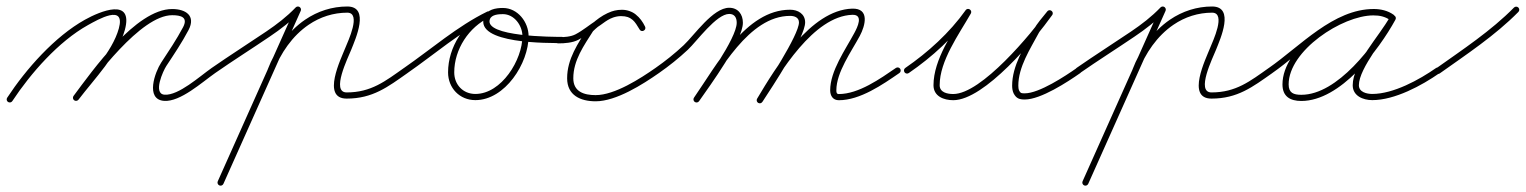

<svg xmlns="http://www.w3.org/2000/svg" viewBox="-30 -294 4696 591"><path d="M-5.2 19.9C-0.8 22.8 5.1 21.6 7.9 17.2C64.6 -68.8 150.4 -166.4 240.6 -216.7C272.2 -234.3 356.9 -283.1 335.8 -206.5C315.7 -133.2 243.1 -60 196.4 1.2C193.3 5.4 194.1 11.4 198.2 14.6C202.4 17.7 208.4 16.9 211.6 12.8C211.6 12.8 211.6 12.8 211.6 12.8C259.8 -50.7 333.2 -125.3 354.2 -201.5C382 -303 278 -259.3 231.4 -233.3C138.5 -181.5 50.4 -81.9 -7.9 6.8C-10.8 11.2 -9.6 17.1 -5.2 19.9ZM198.3 14.6C202.5 17.7 208.5 16.9 211.6 12.7C261.6 -54.1 403 -247.2 500 -247.2C527.2 -247.2 549.5 -240.9 533.6 -210.4C533.6 -210.4 533.6 -210.4 533.6 -210.4C533.6 -210.4 533.6 -210.4 533.6 -210.4C513.4 -172.4 489.7 -137.1 466.1 -101.2C447.5 -73.1 416 12.5 475.4 16.5C525.3 19.8 591.2 -40.3 632.4 -69.2C636.7 -72.2 637.8 -78.2 634.8 -82.4C631.8 -86.7 625.8 -87.8 621.6 -84.8C621.6 -84.8 621.6 -84.8 621.6 -84.8C584.7 -59 519.7 0.4 476.6 -2.5C439.6 -5 472.4 -76.3 481.9 -90.8C505.9 -127.2 530 -162.9 550.4 -201.6C550.4 -201.6 550.4 -201.6 550.4 -201.6C550.4 -201.6 550.4 -201.6 550.4 -201.6C573.5 -245.9 541.4 -266.2 500 -266.2C387.8 -266.2 254 -75.7 196.4 1.3C193.3 5.5 194.1 11.5 198.3 14.6Z M632.4 -69.2C632.4 -69.2 632.4 -69.2 632.4 -69.2C687.7 -107.7 744.6 -143.6 800.3 -181.4C834 -204.1 865.7 -228.5 893.9 -257.9C897.5 -261.7 897.4 -267.7 893.6 -271.3C889.8 -275 883.8 -274.8 880.1 -271C852.9 -242.6 822.2 -219.1 789.7 -197.1C733.8 -159.3 676.9 -123.3 621.6 -84.8C617.3 -81.8 616.2 -75.9 619.2 -71.6C622.2 -67.3 628.1 -66.2 632.4 -69.2ZM878.3 -268.4C878.3 -268.4 878.3 -268.4 878.3 -268.4C799 -90.9 719.7 86.6 640.3 264.1C638.2 268.9 640.3 274.5 645.1 276.7C649.9 278.8 655.5 276.7 657.7 271.9C737 94.4 816.3 -83.1 895.7 -260.6C897.8 -265.4 895.7 -271 890.9 -273.2C886.1 -275.3 880.5 -273.1 878.3 -268.4ZM799.6 -68.1C804.5 -66.2 810 -68.7 811.9 -73.6C833.6 -130 869.6 -183.4 920.1 -217.8C955.4 -241.9 996.3 -255 1039 -255C1083.3 -255 1040.7 -166.3 1033.5 -148C1019 -111.5 959 9.5 1037 9.5C1117.1 9.5 1163.3 -26.1 1224.5 -69.2C1228.8 -72.3 1229.8 -78.2 1226.8 -82.5C1223.7 -86.8 1217.8 -87.8 1213.5 -84.8C1213.5 -84.8 1213.5 -84.8 1213.5 -84.8C1155.8 -44.1 1112.6 -9.5 1037 -9.5C988 -9.5 1041.6 -116.9 1051.1 -140.9C1064.2 -174 1109.6 -274 1039 -274C992.5 -274 947.8 -259.7 909.4 -233.5C855.7 -196.9 817.3 -140.5 794.1 -80.4C792.2 -75.5 794.7 -70 799.6 -68.1Z M1211.2 -71.6C1214.2 -67.3 1220.1 -66.2 1224.4 -69.2C1307.2 -126.5 1387.2 -196.8 1477.5 -240.9C1483.2 -243.7 1484 -249.3 1481.9 -253.6C1479.9 -257.8 1475.1 -260.7 1469.4 -258.1C1398.4 -225.2 1349.2 -149.4 1349.2 -71.2C1349.2 -23.2 1384.7 14.2 1433.2 14.2C1524.8 14.2 1597.1 -99.6 1597.1 -182.5C1597.1 -226.1 1563.5 -269.5 1518 -269.5C1496 -269.5 1468.4 -265 1460 -241.1C1460 -241.1 1460 -241.2 1460 -241.2C1460 -241.2 1460.1 -241.2 1460.1 -241.2C1430.4 -158.1 1661.4 -161.5 1700 -161.5C1705.2 -161.5 1709.5 -165.7 1709.5 -171C1709.5 -176.2 1705.3 -180.5 1700 -180.5C1700 -180.5 1700 -180.5 1700 -180.5C1675.5 -180.5 1458.5 -180.4 1477.9 -234.8C1477.9 -234.8 1478 -234.8 1478 -234.8C1478 -234.8 1478 -234.9 1478 -234.9C1483 -249.3 1505.3 -250.5 1518 -250.5C1552.9 -250.5 1578.1 -215.6 1578.1 -182.5C1578.1 -110.3 1514 -4.8 1433.2 -4.8C1395.1 -4.8 1368.2 -33.6 1368.2 -71.2C1368.2 -142 1413.1 -211.1 1477.4 -240.9C1483.1 -243.5 1483.8 -249.2 1481.8 -253.5C1479.7 -257.8 1474.8 -260.8 1469.2 -258C1378 -213.4 1297.2 -142.7 1213.6 -84.8C1209.3 -81.8 1208.2 -75.9 1211.2 -71.6Z M1676.5 -171C1676.5 -171 1676.5 -171 1676.5 -171C1676.5 -163.9 1682.2 -160.5 1688.6 -160.5C1708.6 -160.5 1732.4 -162.2 1750.4 -171.6C1750.4 -171.6 1750.4 -171.6 1750.4 -171.6C1750.4 -171.6 1750.4 -171.6 1750.4 -171.6C1773.9 -184 1794.8 -201.6 1817.1 -216C1817.1 -216 1817.2 -216.1 1817.4 -216.2C1817.5 -216.2 1817.6 -216.3 1817.6 -216.3C1838.8 -231.8 1856.3 -244.9 1884.3 -244.9C1910.7 -244.9 1927.7 -226.3 1938.4 -203.9C1941 -198.5 1946.8 -198.1 1951.1 -200.5C1955.4 -202.8 1958.2 -207.8 1955.1 -212.9C1936.5 -243.6 1922.2 -263.4 1881.6 -263.4C1843.1 -263.4 1807.8 -236.3 1781.4 -210.8C1781.4 -210.8 1781 -210.4 1780.7 -210C1780.3 -209.5 1780 -209.1 1780 -209.1C1749.4 -160.6 1715.7 -113.1 1715.7 -53C1715.7 -0.7 1756.5 17.8 1803.4 17.8C1866.8 17.8 1948.5 -34.3 1998.4 -69.2C2002.7 -72.2 2003.8 -78.2 2000.8 -82.4C1997.8 -86.7 1991.8 -87.8 1987.6 -84.8C1987.6 -84.8 1987.6 -84.8 1987.6 -84.8C1941.3 -52.4 1862.2 -1.2 1803.4 -1.2C1767.3 -1.2 1734.7 -11.9 1734.7 -53C1734.7 -108.9 1767.6 -153.8 1796 -198.9C1796.1 -199 1795.7 -198.5 1795.3 -198.1C1794.9 -197.6 1794.6 -197.1 1794.6 -197.2C1817 -218.8 1848.6 -244.4 1881.6 -244.4C1915 -244.4 1923.9 -227.7 1938.9 -203.1C1942 -197.9 1947.5 -197.5 1951.5 -199.7C1955.6 -201.8 1958.2 -206.7 1955.6 -212.1C1941.6 -241.2 1918.2 -263.9 1884.3 -263.9C1851.9 -263.9 1831.2 -249.7 1806.4 -231.7C1806.4 -231.7 1806.5 -231.8 1806.6 -231.8C1806.8 -231.9 1806.9 -232 1806.9 -232C1785 -217.9 1764.5 -200.5 1741.6 -188.4C1741.6 -188.4 1741.6 -188.4 1741.6 -188.4C1741.6 -188.4 1741.6 -188.4 1741.6 -188.4C1726.5 -180.5 1705.4 -179.5 1688.6 -179.5C1688.1 -179.5 1693 -179.1 1695 -173.9C1695.3 -173 1695.5 -170 1695.5 -171C1695.5 -176.2 1691.2 -180.5 1686 -180.5C1680.8 -180.5 1676.5 -176.2 1676.5 -171Z M1985.2 -71.6C1988.2 -67.3 1994.1 -66.2 1998.4 -69.2C2029.7 -91 2059.5 -114.9 2087.4 -141C2114.5 -166.3 2175 -251.1 2214.6 -251.1C2231.3 -251.1 2237.7 -239.4 2237.7 -224C2237.7 -175.4 2136.4 -36.8 2106.2 6.6C2103.2 10.9 2104.3 16.8 2108.6 19.8C2112.9 22.8 2118.8 21.7 2121.8 17.4C2155.4 -30.7 2256.7 -168.4 2256.7 -224C2256.7 -249.9 2241.9 -270.1 2214.6 -270.1C2164.6 -270.1 2108 -186.4 2074.4 -154.8C2047.2 -129.4 2018.1 -106.1 1987.6 -84.8C1983.3 -81.8 1982.2 -75.9 1985.2 -71.6ZM2108.6 19.8C2112.9 22.8 2118.8 21.7 2121.8 17.4C2186.6 -75.6 2274.8 -245.1 2402.1 -245.1C2415.2 -245.1 2429.3 -240.4 2429.3 -225.1C2429.3 -186.1 2327.8 -32.1 2301 8.8C2298.2 13.2 2299.4 19.1 2303.8 22C2308.2 24.8 2314.1 23.6 2317 19.2C2317 19.2 2317 19.2 2317 19.2C2346.8 -26.5 2448.3 -178.9 2448.3 -225.1C2448.3 -251.4 2426 -264.1 2402.1 -264.1C2265.2 -264.1 2175.4 -92.8 2106.2 6.6C2103.2 10.9 2104.3 16.8 2108.6 19.8ZM2303.8 22.7C2308.3 25.4 2314.1 23.9 2316.8 19.4C2370 -69.9 2474 -244.1 2593.3 -248.4C2629 -249.7 2609.2 -209.9 2599.8 -192.5C2571.9 -140.5 2525.4 -75.6 2525.4 -16.1C2525.4 0.6 2533.7 14.5 2552 14.5C2617.6 14.5 2686.7 -33.6 2738.4 -69.2C2742.7 -72.1 2743.8 -78.1 2740.8 -82.4C2737.9 -86.7 2731.9 -87.8 2727.6 -84.8C2679.7 -51.9 2613 -4.5 2552 -4.5C2544.9 -4.5 2544.4 -10 2544.4 -16.1C2544.4 -71.5 2590.4 -134.7 2616.6 -183.5C2633.6 -215.2 2647.9 -269.3 2592.7 -267.4C2464.4 -262.8 2358.1 -86.9 2300.5 9.7C2297.8 14.2 2299.3 20 2303.8 22.7Z M2767.4 -69.2C2767.4 -69.2 2767.4 -69.2 2767.4 -69.2C2839.3 -118.6 2907 -180.2 2957.7 -251.5C2961.2 -256.4 2958.7 -261.6 2954.6 -264.2C2950.5 -266.8 2944.7 -266.9 2941.7 -261.7C2903.1 -193.9 2843.4 -111.2 2843.4 -31.7C2843.4 2.5 2875.1 14.4 2904.2 14.4C3000.3 14.4 3156.3 -173.7 3208.7 -247.5C3212.3 -252.5 3210.4 -257.8 3206.7 -260.6C3203 -263.4 3197.4 -263.7 3193.6 -258.9C3178.9 -240.5 3162.4 -222.1 3150.8 -201.7C3150.8 -201.7 3150.7 -201.7 3150.7 -201.6C3150.7 -201.5 3150.6 -201.5 3150.6 -201.5C3122.6 -148.9 3085.5 -91.6 3085.5 -30.3C3085.5 -21.9 3086.7 -13.2 3090.5 -5.7C3090.5 -5.7 3090.6 -5.6 3090.6 -5.5C3090.7 -5.5 3090.7 -5.4 3090.7 -5.4C3098.7 9 3107.7 12.3 3124.4 12.3C3173.9 12.3 3256.4 -41.9 3295.4 -69.2C3299.7 -72.2 3300.8 -78.2 3297.8 -82.4C3294.8 -86.7 3288.8 -87.8 3284.6 -84.8C3249.4 -60.1 3168.8 -6.7 3124.4 -6.7C3113.8 -6.7 3111.6 -6.9 3107.3 -14.6C3107.3 -14.6 3107.3 -14.5 3107.4 -14.5C3107.4 -14.4 3107.5 -14.3 3107.5 -14.3C3105 -19.1 3104.5 -25 3104.5 -30.3C3104.5 -87.8 3141 -143.1 3167.4 -192.5C3167.4 -192.5 3167.3 -192.5 3167.3 -192.4C3167.3 -192.3 3167.2 -192.3 3167.2 -192.3C3178.4 -211.8 3194.4 -229.4 3208.4 -247.1C3212.3 -251.9 3210.3 -257.3 3206.4 -260.2C3202.5 -263.1 3196.8 -263.5 3193.3 -258.5C3145.6 -191.4 2990.9 -4.6 2904.2 -4.6C2886.2 -4.6 2862.4 -9.3 2862.4 -31.7C2862.4 -106.9 2921.5 -187.9 2958.3 -252.3C2961.2 -257.5 2959 -262.5 2955.1 -265C2951.2 -267.5 2945.7 -267.4 2942.3 -262.5C2892.8 -193 2826.7 -133 2756.6 -84.8C2752.3 -81.9 2751.2 -75.9 2754.2 -71.6C2757.1 -67.3 2763.1 -66.2 2767.4 -69.2Z M3294.4 -69.2C3294.4 -69.2 3294.4 -69.2 3294.4 -69.2C3349.7 -107.7 3406.6 -143.6 3462.3 -181.4C3496 -204.1 3527.7 -228.5 3555.9 -257.9C3559.5 -261.7 3559.4 -267.7 3555.6 -271.3C3551.8 -275 3545.8 -274.8 3542.1 -271C3514.9 -242.6 3484.2 -219.1 3451.7 -197.1C3395.8 -159.3 3338.9 -123.3 3283.6 -84.8C3279.3 -81.8 3278.2 -75.9 3281.2 -71.6C3284.2 -67.3 3290.1 -66.2 3294.4 -69.2ZM3540.3 -268.4C3540.3 -268.4 3540.3 -268.4 3540.3 -268.4C3461 -90.9 3381.7 86.6 3302.3 264.1C3300.2 268.9 3302.3 274.5 3307.1 276.7C3311.9 278.8 3317.5 276.7 3319.7 271.9C3399 94.4 3478.3 -83.1 3557.7 -260.6C3559.8 -265.4 3557.7 -271 3552.9 -273.2C3548.1 -275.3 3542.5 -273.1 3540.3 -268.4ZM3461.6 -68.1C3466.5 -66.2 3472 -68.7 3473.9 -73.6C3495.6 -130 3531.6 -183.4 3582.1 -217.8C3617.4 -241.9 3658.3 -255 3701 -255C3745.3 -255 3702.7 -166.3 3695.5 -148C3681 -111.5 3621 9.5 3699 9.5C3779.1 9.5 3825.3 -26.1 3886.5 -69.2C3890.8 -72.3 3891.8 -78.2 3888.8 -82.5C3885.7 -86.8 3879.8 -87.8 3875.5 -84.8C3875.5 -84.8 3875.5 -84.8 3875.5 -84.8C3817.8 -44.1 3774.6 -9.5 3699 -9.5C3650 -9.5 3703.6 -116.9 3713.1 -140.9C3726.2 -174 3771.6 -274 3701 -274C3654.5 -274 3609.8 -259.7 3571.4 -233.5C3517.7 -196.9 3479.3 -140.5 3456.1 -80.4C3454.2 -75.5 3456.7 -70 3461.6 -68.1Z M3886.4 -69.2C3886.4 -69.2 3886.4 -69.2 3886.4 -69.2C3978.9 -133.4 4080.2 -247.3 4198.6 -247.3C4216 -247.3 4234.1 -243.5 4248.5 -233.3C4253.4 -229.8 4258.6 -232.2 4261.2 -236.3C4263.9 -240.5 4264 -246.2 4258.8 -249.2C4238.2 -261.1 4221.7 -265.6 4197.3 -265.6C4090.5 -265.6 3917.6 -149 3917.6 -34.2C3917.6 3.1 3941.3 16.8 3975.7 16.8C4095.7 16.8 4213.5 -138.8 4265.3 -233.4C4268.4 -239 4265.7 -244.1 4261.6 -246.3C4257.4 -248.6 4251.7 -248.1 4248.7 -242.6C4215.9 -182.7 4133.8 -97.6 4133.8 -31.6C4133.8 1.3 4165.8 14.2 4194 14.2C4263.2 14.2 4346.1 -30.5 4401.4 -69.2C4405.7 -72.2 4406.8 -78.2 4403.8 -82.4C4400.8 -86.7 4394.8 -87.8 4390.6 -84.8C4390.6 -84.8 4390.6 -84.8 4390.6 -84.8C4338.6 -48.4 4259 -4.8 4194 -4.8C4177.1 -4.8 4152.8 -10.4 4152.8 -31.6C4152.8 -84.5 4236.5 -180.8 4265.3 -233.4C4268.4 -239 4265.7 -244 4261.6 -246.3C4257.4 -248.6 4251.7 -248.1 4248.7 -242.6C4200.8 -155 4087.2 -2.2 3975.7 -2.2C3951.8 -2.2 3936.6 -7.8 3936.6 -34.2C3936.6 -138.1 4101.4 -246.6 4197.3 -246.6C4218.4 -246.6 4231.7 -242.9 4249.2 -232.8C4254.5 -229.8 4259.5 -232 4262 -235.9C4264.5 -239.7 4264.4 -245.2 4259.5 -248.7C4241.9 -261.3 4220 -266.3 4198.6 -266.3C4074.3 -266.3 3972.1 -151.8 3875.6 -84.8C3871.3 -81.8 3870.2 -75.9 3873.2 -71.6C3876.2 -67.3 3882.1 -66.2 3886.4 -69.2Z M4388.3 -70.2C4391.3 -65.9 4397.2 -64.9 4401.5 -67.9C4484.1 -126.6 4572.5 -184.9 4643.8 -257.3C4647.5 -261.1 4647.4 -267.1 4643.7 -270.8C4639.9 -274.5 4633.9 -274.4 4630.2 -270.7C4630.2 -270.7 4630.2 -270.7 4630.2 -270.7C4559.8 -199.1 4472.2 -141.5 4390.5 -83.4C4386.2 -80.4 4385.2 -74.4 4388.3 -70.2Z"/></svg>

Font: FRB American Cursive Extralight
Style: Italic
Weight: 200
Italic angle: -25°
Version: Version 2.0;Modular Font Editor K font №1